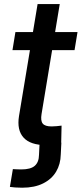

<svg xmlns="http://www.w3.org/2000/svg" viewBox="-20 -689 391 918"><path d="M27.3 204.6 41.5 119.6Q49.8 120.1 61.5 120.6Q73.2 121.1 81.5 121.1Q126.5 121.1 146.2 103.8Q166 86.4 166.5 51.3L169.4 -6.8H273.4L270.5 50.3Q269.5 96.2 248.3 131.8Q227.1 167.5 186 188Q145 208.5 85.9 208.5Q67.4 208.5 52.2 207.3Q37.1 206.1 27.3 204.6ZM350.6 -535.6 336.4 -449.2H39.6L53.7 -535.6ZM159.7 -669.4H265.6L178.7 -144Q173.3 -111.8 184.3 -98.1Q195.3 -84.5 226.6 -84.5Q235.8 -84.5 250 -85.7Q264.2 -86.9 274.4 -88.4L272.5 -2.4Q256.8 1 237.5 2.9Q218.3 4.9 200.2 4.9Q125.5 4.9 92.8 -31Q60.1 -66.9 70.8 -133.8Z"/></svg>

Font: Inter 20pt Medium
Style: Italic
Weight: 500
Italic angle: -9.3988°
Version: Version 4.001;git-66647c0bb